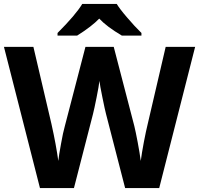

<svg xmlns="http://www.w3.org/2000/svg" viewBox="-20 -951 1007 971"><path d="M695.3 -771V-784.2C671.9 -807.1 647.9 -833 623 -862.3C598.1 -891.1 580.6 -914.1 570.3 -931.2H396C374 -894.5 332.5 -845.7 271 -784.2V-771H370.1C419.4 -801.8 456.5 -830.6 481.9 -856.9C506.8 -830.1 544.9 -801.3 596.2 -771ZM966.8 -713.9H817.9L727.1 -324.2C721.2 -300.8 714.8 -270 707.5 -232.4C700.2 -194.3 695.3 -162.6 691.9 -137.2C688.5 -163.6 683.1 -195.3 676.3 -231.9C669.4 -268.6 663.6 -295.9 659.2 -314L555.2 -713.9H412.1L308.1 -314C301.8 -292.5 295.4 -262.2 288.6 -223.6C281.2 -184.6 276.9 -155.8 274.9 -137.2C267.6 -189.9 256.3 -252.4 240.2 -324.2L148.9 -713.9H0L182.1 0H354L450.2 -374C454.6 -390.6 460.4 -418.5 468.3 -457.5C476.1 -496.1 481 -524.4 482.9 -542C484.4 -527.8 489.3 -499.5 498 -458C506.3 -416 512.7 -388.2 516.1 -375L612.8 0H785.2Z"/></svg>

Font: Noto Reveo Sans
Style: Bold
Weight: 700
Designer: Monotype Design team
Foundry: Monotype Imaging Inc.
Version: Version 1.04